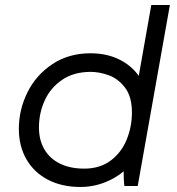

<svg xmlns="http://www.w3.org/2000/svg" viewBox="-20 -740 705 764"><path d="M477 -124 542 -392H524L582 -720H656L528 0H475Q472 -20 472 -59.5Q472 -99 477 -124ZM574 -301Q574 -204 534.5 -135Q495 -66 432.5 -31Q370 4 300 4Q226 4 170.5 -25Q115 -54 85 -106.5Q55 -159 55 -227Q55 -303 89 -372Q123 -441 188 -484.5Q253 -528 340 -528Q410 -528 463 -499Q516 -470 545 -418Q574 -366 574 -301ZM135 -233Q135 -182 157 -145Q179 -108 219.5 -88.5Q260 -69 315 -69Q378 -69 421 -101.5Q464 -134 484.5 -185.5Q505 -237 505 -292Q505 -356 477 -392Q449 -428 411.5 -441Q374 -454 341 -454Q274 -454 227.5 -422.5Q181 -391 158 -340.5Q135 -290 135 -233Z"/></svg>

Font: Fixel Italic Variable Display Thin
Style: Italic
Weight: 100
Italic angle: -10°
Designer: AlfaBravo + MacPaw
Foundry: Kyrylo Tkachov, Marchela Mozhyna, Serhii Makarenko, Maria Weinstein, Zakhar Kryvoshyya
Version: Version 1.210;Glyphs 3.2 (3217)